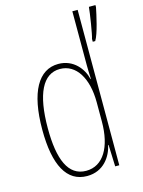

<svg xmlns="http://www.w3.org/2000/svg" viewBox="-117 -828 674 907"><g transform="rotate(-15 220.5 -375.0)"><path d="M195 10C276 10 316 -52 328 -106H330L334 0H354V-760H328V-497C328 -475 329 -454 330 -429H328C317 -479 274 -537 199 -537C102 -537 46 -440 46 -256C46 -82 96 10 195 10ZM441 -750V-760H409C407 -733 390 -626 384 -610V-596H396C415 -626 434 -715 441 -750ZM197 -15C109 -15 73 -104 73 -256C73 -424 117 -512 200 -512C280 -512 328 -432 328 -315V-221C328 -97 281 -15 197 -15Z"/></g></svg>

Font: Noto Sans Oriya ExtCond Thin
Style: Regular
Weight: 100
Width: 2
Designer: Amélie Bonet and Sol Matas
Foundry: Google LLC
Version: Version 2.006